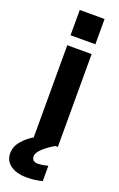

<svg xmlns="http://www.w3.org/2000/svg" viewBox="-226 -860 710 1143"><g transform="rotate(20 129.5 -288.5)"><path d="M66.4 -650.4V-810.5H223.6V-650.4ZM68.4 0V-587.9H222.7V0ZM-31.2 131.8Q-31.2 88.9 0.5 52.2Q32.2 15.6 73.2 -6.8H219.7Q174.8 16.6 140.6 46.9Q106.4 77.1 106.4 100.6Q106.4 134.8 143.6 134.8Q170.9 134.8 208 125V221.7Q167 234.4 109.4 234.4Q43.9 234.4 6.3 206.5Q-31.2 178.7 -31.2 131.8Z"/></g></svg>

Font: Gothic A1 Black
Style: Regular
Weight: 900
Version: Version 2.50